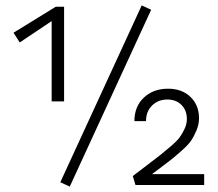

<svg xmlns="http://www.w3.org/2000/svg" viewBox="-20 -684 805 710"><path d="M504 -664 539 -648 238 6 203 -10ZM217 -309H171V-606L53 -527L30 -563L186 -659H217ZM542 -40H735V0H481L471 -33Q489 -47 523.5 -73Q558 -99 573 -111Q588 -123 611.5 -143Q635 -163 645 -177Q655 -191 663 -208.5Q671 -226 671 -244Q671 -276 651 -296Q631 -316 599 -316Q565 -316 542.5 -294Q520 -272 520 -236H477Q477 -290 512 -323Q547 -356 601 -356Q653 -356 684.5 -325.5Q716 -295 716 -247Q716 -224 706.5 -201.5Q697 -179 686 -163Q675 -147 647 -122.5Q619 -98 601 -84.5Q583 -71 542 -40Z"/></svg>

Font: EauTestText Semilight
Style: Italic
Weight: 300
Italic angle: -12°
Designer: Christian Thalmann (Catharsis Fonts)
Version: Version 0.001;PS 000.001;hotconv 1.0.88;makeotf.lib2.5.64775